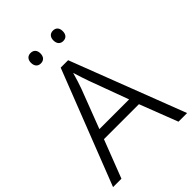

<svg xmlns="http://www.w3.org/2000/svg" viewBox="-257 -1018 1133 1133"><g transform="rotate(-45 309.0 -452.0)"><path d="M176 -861C176 -832 192 -817 215 -817C239 -817 255 -832 255 -861C255 -889 239 -904 215 -904C192 -904 176 -889 176 -861ZM363 -861C363 -832 379 -817 402 -817C426 -817 441 -832 441 -861C441 -889 426 -904 402 -904C379 -904 363 -889 363 -861ZM546 0H618L342 -717H280L0 0H70L162 -238H454ZM343 -543 433 -299H185L278 -542C287 -567 300 -606 310 -643C319 -614 336 -561 343 -543Z"/></g></svg>

Font: Noto Sans Thaana Light
Style: Regular
Weight: 300
Designer: David Williams
Foundry: Google Inc.
Version: Version 3.001